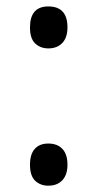

<svg xmlns="http://www.w3.org/2000/svg" viewBox="-20 -569 306 603"><path d="M74.2 -51.8Q74.2 -84.5 89.1 -101.3Q104 -118.2 131.8 -118.2Q160.2 -118.2 176 -101.3Q191.9 -84.5 191.9 -51.8Q191.9 -20 175.8 -2.9Q159.7 14.2 131.8 14.2Q106.9 14.2 90.6 -1.2Q74.2 -16.6 74.2 -51.8ZM74.2 -482.9Q74.2 -548.8 131.8 -548.8Q191.9 -548.8 191.9 -482.9Q191.9 -451.2 175.8 -434.1Q159.7 -417 131.8 -417Q106.9 -417 90.6 -432.4Q74.2 -447.8 74.2 -482.9Z"/></svg>

Font: f08482100
Style: Regular
Weight: 400
Foundry: Ascender Corporation
Version: Version 1.10